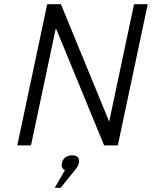

<svg xmlns="http://www.w3.org/2000/svg" viewBox="-20 -690 721 911"><path d="M204 -670 62 0H127L245 -557L474 0H539L681 -670H616L498 -113L269 -670ZM240 201H268L320 136C338 115 351 100 354 84C359 61 349 47 322 47C297 47 279 60 274 83V84C270 100 275 111 288 117Z"/></svg>

Font: LT Wave Mono Light
Style: Italic
Weight: 300
Designer: Daniel Lyons
Version: Version 2.5 (Glyphs App)